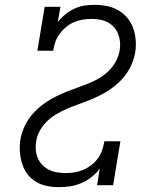

<svg xmlns="http://www.w3.org/2000/svg" viewBox="-20 -763 640 791"><path d="M223 8Q197 8 172.5 3Q148 -2 127.5 -14.5Q107 -27 92.5 -46.5Q78 -66 71 -89Q64 -112 62 -137.5Q60 -163 64 -188Q68 -211 77 -233Q86 -255 100 -275Q114 -295 132 -312Q150 -329 170.5 -342.5Q191 -356 212.5 -366.5Q234 -377 256.5 -386Q279 -395 301.5 -403Q324 -411 346.5 -420Q369 -429 390 -441.5Q411 -454 428.5 -471.5Q446 -489 457.5 -510.5Q469 -532 473 -555Q476 -572 474.5 -589.5Q473 -607 467 -622.5Q461 -638 450 -650.5Q439 -663 424 -671Q409 -679 392 -682Q375 -685 357 -685Q357 -685 357 -685Q357 -685 357 -685Q339 -685 320.5 -682Q302 -679 284.5 -671.5Q267 -664 252 -651.5Q237 -639 225.5 -623.5Q214 -608 208 -590Q202 -572 199 -554H134L164 -735H229L218 -672Q232 -690 249.5 -704Q267 -718 287 -727.5Q307 -737 328 -740Q349 -743 370 -743Q396 -743 421 -738Q446 -733 467.5 -720.5Q489 -708 504.5 -689.5Q520 -671 528.5 -647.5Q537 -624 539 -598Q541 -572 537 -546Q533 -524 524 -502Q515 -480 501 -460Q487 -440 469 -423Q451 -406 430.5 -392.5Q410 -379 388.5 -368.5Q367 -358 344.5 -349Q322 -340 299.5 -332Q277 -324 255 -314.5Q233 -305 212 -292.5Q191 -280 173.5 -263Q156 -246 144 -224.5Q132 -203 129 -181Q126 -163 127.5 -145Q129 -127 136 -111Q143 -95 155 -83Q167 -71 182 -63.5Q197 -56 215 -53Q233 -50 251 -50Q269 -50 287.5 -53Q306 -56 323.5 -63.5Q341 -71 356.5 -83Q372 -95 383.5 -111Q395 -127 401 -145Q407 -163 410 -181H476L446 0H380L391 -68Q376 -48 356.5 -33Q337 -18 314.5 -8.5Q292 1 269 4.5Q246 8 223 8Z"/></svg>

Font: Iosevka Slab Light Extended
Style: Italic
Weight: 300
Width: 7
Italic angle: -9°
Monospace: yes
Designer: Belleve Invis
Foundry: Belleve Invis
Version: Version 11.1.0; ttfautohint (v1.8.3)